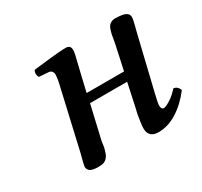

<svg xmlns="http://www.w3.org/2000/svg" viewBox="-103 -573 752 716"><g transform="rotate(-30 273.0 -214.5)"><path d="M102.1 -71.8 159.2 -320.8Q167 -352.5 167 -369.1Q167 -377 162.4 -382.8Q157.7 -388.7 148.9 -389.2L108.9 -392.1Q104.5 -398.9 104.2 -407.7Q104 -416.5 108.9 -422.9Q121.6 -424.3 147.2 -427.2Q172.9 -430.2 186.5 -431.6Q200.2 -433.1 218.3 -434.6Q236.3 -436 249 -436Q270 -436 270 -415Q270 -407.2 266.8 -393.3Q263.7 -379.4 257.8 -356.2Q252 -333 249 -319.8L232.9 -251H394L417 -356.9Q418.5 -363.3 420.4 -376Q422.4 -388.7 423.8 -395.5Q425.3 -402.3 428.5 -411.9Q431.6 -421.4 435.8 -426.5Q439.9 -431.6 446.8 -435.3Q453.6 -439 462.9 -439Q478 -439 481.9 -438Q521 -435.5 521 -412.1Q521 -406.7 518.8 -396.2Q516.6 -385.7 512.9 -371.8Q509.3 -357.9 507.8 -352.1L453.1 -124Q445.3 -92.3 443.8 -80.1V-71.8Q445.3 -58.1 454.1 -58.1Q462.9 -58.1 482.9 -70.6Q502.9 -83 521 -104Q530.3 -104 536.9 -97.7Q543.5 -91.3 545.9 -83Q513.7 -40.5 474.1 -15.4Q434.6 9.8 393.1 9.8Q356.9 9.8 351.1 -20Q349.6 -30.3 351.1 -43Q352.1 -53.7 357.9 -88.9Q358.9 -92.8 360.8 -101.3Q362.8 -109.9 363.8 -113.8L384.8 -211.9H225.1L191.9 -68.8Q190.4 -54.7 188.5 -44.9Q186.5 -35.2 182.1 -22Q177.7 -8.8 169.4 -1Q161.1 6.8 148.9 8.8Q146 8.8 140.4 9.3Q134.8 9.8 131.8 9.8Q107.4 9.3 98.1 2.4Q88.9 -4.4 88.9 -17.1Q88.9 -20.5 102.1 -71.8Z"/></g></svg>

Font: Common Serif Medium
Style: Italic
Weight: 500
Italic angle: -12°
Designer: Philipp H. Poll, Khaled Hosny
Foundry: Stefan Peev, Context Ltd.
Version: Version 1.026